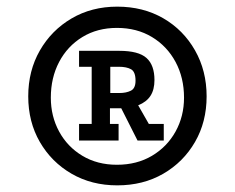

<svg xmlns="http://www.w3.org/2000/svg" viewBox="-20 -623 707 578"><path d="M333 -65Q256 -65 195.5 -100Q135 -135 100 -195.5Q65 -256 65 -333Q65 -410 100 -471Q135 -532 195.5 -567.5Q256 -603 333 -603Q411 -603 471.5 -568Q532 -533 567 -471.5Q602 -410 602 -333Q602 -256 567 -195.5Q532 -135 471.5 -100Q411 -65 333 -65ZM332 -127Q392 -127 437.5 -154Q483 -181 508.5 -227Q534 -273 534 -329Q534 -389 508.5 -436.5Q483 -484 437.5 -511.5Q392 -539 332 -539Q273 -539 228 -511.5Q183 -484 158 -436.5Q133 -389 133 -329Q133 -273 158 -227Q183 -181 228 -154Q273 -127 332 -127ZM218 -200V-250H256V-422H218V-470H339Q397 -470 421 -448.5Q445 -427 445 -382Q445 -353 433 -334.5Q421 -316 396 -306L428 -250H473V-200H394L345 -297H311V-250H337V-200ZM312 -343H340Q360 -343 374 -350Q388 -357 388 -380Q388 -407 374.5 -414.5Q361 -422 338 -422H312Z"/></svg>

Font: Podkova SemiBold
Style: Regular
Weight: 600
Designer: Ilya Yudin
Foundry: Cyreal (www.cyreal.org)
Version: Version 2.103